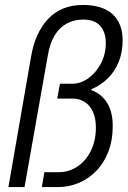

<svg xmlns="http://www.w3.org/2000/svg" viewBox="-20 -755 515 775"><path d="M14 0 105 -524Q113 -573 130.5 -612Q148 -651 174 -678.5Q200 -706 235 -720.5Q270 -735 315 -735Q353 -735 383 -726Q413 -717 433.5 -698.5Q454 -680 464.5 -653.5Q475 -627 475 -593Q475 -544 459 -505Q443 -466 415 -438.5Q387 -411 349 -395V-391Q390 -376 412.5 -339.5Q435 -303 435 -247Q435 -188 417 -142Q399 -96 368 -64.5Q337 -33 297.5 -16.5Q258 0 216 0H149L159 -60H218Q258 -60 292 -82.5Q326 -105 346.5 -145.5Q367 -186 367 -241Q367 -277 355.5 -303Q344 -329 322.5 -343Q301 -357 273 -357H211L222 -417H271Q306 -417 337 -439.5Q368 -462 387.5 -499Q407 -536 407 -581Q407 -625 384.5 -650.5Q362 -676 316 -676Q279 -676 249.5 -660Q220 -644 200.5 -612Q181 -580 173 -531L79 0Z"/></svg>

Font: Archivo Condensed Light
Style: Italic
Weight: 300
Width: 3
Italic angle: -10°
Designer: Hector Gatti
Foundry: Omnibus-Type
Version: Version 2.001